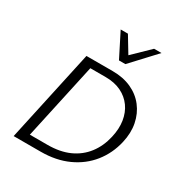

<svg xmlns="http://www.w3.org/2000/svg" viewBox="-207 -1051 1121 1194"><g transform="rotate(30 354.0 -453.5)"><path d="M66 0 209 -658H397Q473 -658 531.5 -631.5Q590 -605 627.5 -556.5Q665 -508 677.5 -444.5Q690 -381 673 -308Q652 -217 596.5 -147.5Q541 -78 455.5 -39Q370 0 260 0ZM149 -58H275Q365 -58 430.5 -87.5Q496 -117 538.5 -172Q581 -227 598 -302Q613 -366 604.5 -421Q596 -476 566.5 -517Q537 -558 489.5 -581Q442 -604 377 -604H268ZM398 -735 417 -777 551 -907H604L444 -735ZM398 -735 311 -907H363L441 -778L444 -735Z"/></g></svg>

Font: Ysabeau Infant
Style: Italic
Weight: 400
Italic angle: -12°
Designer: Christian Thalmann (Catharsis Fonts)
Version: Version 2.001;gftools[0.9.30]; featfreeze: ss01,ss02,lnum